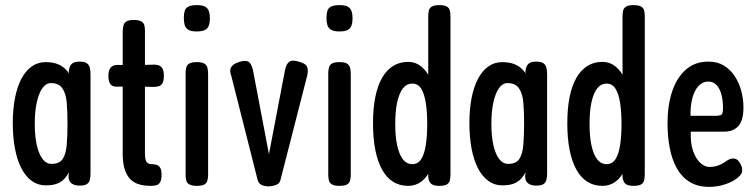

<svg xmlns="http://www.w3.org/2000/svg" viewBox="-20 -717 2958 751"><path d="M291 9Q271 9 259.5 0Q248 -9 248 -28L250 -43Q244 -32 234 -20Q224 -8 206.5 0Q189 8 158 8Q128 8 104 -9.5Q80 -27 63.5 -59Q47 -91 38.5 -136Q30 -181 30 -236Q30 -289 38.5 -333Q47 -377 63.5 -408.5Q80 -440 104 -457Q128 -474 158 -474Q184 -474 202 -467.5Q220 -461 232 -450.5Q244 -440 250 -429L249 -437Q251 -458 260.5 -467Q270 -476 291 -476Q310 -476 319 -470Q328 -464 331 -453Q334 -442 334 -427V-37Q334 -23 331 -12.5Q328 -2 319 3.5Q310 9 291 9ZM181 -76Q213 -76 225.5 -95.5Q238 -115 241 -150.5Q244 -186 244 -234Q244 -281 241 -316Q238 -351 224 -371.5Q210 -392 179 -392Q160 -392 146 -372.5Q132 -353 124 -317.5Q116 -282 116 -232Q116 -184 124 -149Q132 -114 146.5 -95Q161 -76 181 -76Z M569 10Q539 10 518 2Q497 -6 484.5 -22Q472 -38 466 -61Q460 -84 460 -114V-594Q460 -608 463 -618Q466 -628 475 -633.5Q484 -639 503 -639Q522 -639 532 -633.5Q542 -628 544.5 -618.5Q547 -609 547 -595V-117Q547 -105 548.5 -96.5Q550 -88 553.5 -83.5Q557 -79 561.5 -77Q566 -75 571 -75Q584 -75 593 -72Q602 -69 607 -60Q612 -51 612 -33Q612 -14 606.5 -4.5Q601 5 591.5 7.5Q582 10 569 10ZM443 -463 506 -462 576 -464Q589 -465 599 -462Q609 -459 615 -449.5Q621 -440 621 -421Q621 -402 616 -392.5Q611 -383 602 -380Q593 -377 579 -377L506 -379L440 -378Q420 -377 412 -387.5Q404 -398 404 -421Q404 -443 413.5 -453.5Q423 -464 443 -463Z M749 10Q731 10 721 4.5Q711 -1 708.5 -11Q706 -21 706 -35V-430Q706 -444 709 -454Q712 -464 721.5 -469Q731 -474 750 -474Q770 -474 779 -468.5Q788 -463 791 -453Q794 -443 794 -428V-34Q794 -20 791 -10Q788 0 778.5 5Q769 10 749 10ZM749 -594Q728 -594 717 -600.5Q706 -607 702.5 -619Q699 -631 699 -647Q699 -663 702.5 -674.5Q706 -686 717.5 -691.5Q729 -697 750 -697Q772 -697 782.5 -691Q793 -685 797 -673Q801 -661 801 -645Q801 -629 797 -617.5Q793 -606 782.5 -600Q772 -594 749 -594Z M1032 12Q1015 12 1003.5 6.5Q992 1 988 -12L885 -419Q876 -443 885 -455.5Q894 -468 914 -474Q936 -482 949 -477Q962 -472 969 -445L1032 -114L1095 -444Q1100 -467 1111.5 -475.5Q1123 -484 1152 -475Q1180 -467 1183 -450Q1186 -433 1179 -411L1077 -13Q1074 0 1061.5 5.5Q1049 11 1032 12Z M1307 10Q1289 10 1279 4.5Q1269 -1 1266.5 -11Q1264 -21 1264 -35V-430Q1264 -444 1267 -454Q1270 -464 1279.5 -469Q1289 -474 1308 -474Q1328 -474 1337 -468.5Q1346 -463 1349 -453Q1352 -443 1352 -428V-34Q1352 -20 1349 -10Q1346 0 1336.5 5Q1327 10 1307 10ZM1307 -594Q1286 -594 1275 -600.5Q1264 -607 1260.5 -619Q1257 -631 1257 -647Q1257 -663 1260.5 -674.5Q1264 -686 1275.5 -691.5Q1287 -697 1308 -697Q1330 -697 1340.5 -691Q1351 -685 1355 -673Q1359 -661 1359 -645Q1359 -629 1355 -617.5Q1351 -606 1340.5 -600Q1330 -594 1307 -594Z M1577 10Q1543 10 1517.5 -6Q1492 -22 1474.5 -53.5Q1457 -85 1448 -130.5Q1439 -176 1439 -234Q1439 -293 1448 -337.5Q1457 -382 1474.5 -412.5Q1492 -443 1517.5 -459Q1543 -475 1577 -475Q1605 -475 1627 -457.5Q1649 -440 1664 -408Q1679 -376 1686.5 -331Q1694 -286 1694 -232Q1694 -174 1686.5 -129Q1679 -84 1664 -53Q1649 -22 1627 -6Q1605 10 1577 10ZM1593 -75Q1615 -75 1627.5 -94.5Q1640 -114 1645.5 -149.5Q1651 -185 1651 -232Q1651 -279 1645.5 -314.5Q1640 -350 1627.5 -370Q1615 -390 1593 -390Q1571 -390 1556.5 -372Q1542 -354 1534 -319Q1526 -284 1526 -231Q1526 -181 1534 -146Q1542 -111 1556.5 -93Q1571 -75 1593 -75ZM1698 10Q1676 10 1666.5 2Q1657 -6 1655 -25V-652Q1655 -666 1657.5 -676Q1660 -686 1669.5 -691.5Q1679 -697 1698 -697Q1718 -697 1727.5 -691.5Q1737 -686 1739.5 -676Q1742 -666 1742 -652V-36Q1742 -22 1739.5 -11.5Q1737 -1 1727.5 4.5Q1718 10 1698 10Z M2077 9Q2057 9 2045.5 0Q2034 -9 2034 -28L2036 -43Q2030 -32 2020 -20Q2010 -8 1992.5 0Q1975 8 1944 8Q1914 8 1890 -9.5Q1866 -27 1849.5 -59Q1833 -91 1824.5 -136Q1816 -181 1816 -236Q1816 -289 1824.5 -333Q1833 -377 1849.5 -408.5Q1866 -440 1890 -457Q1914 -474 1944 -474Q1970 -474 1988 -467.5Q2006 -461 2018 -450.5Q2030 -440 2036 -429L2035 -437Q2037 -458 2046.5 -467Q2056 -476 2077 -476Q2096 -476 2105 -470Q2114 -464 2117 -453Q2120 -442 2120 -427V-37Q2120 -23 2117 -12.5Q2114 -2 2105 3.5Q2096 9 2077 9ZM1967 -76Q1999 -76 2011.5 -95.5Q2024 -115 2027 -150.5Q2030 -186 2030 -234Q2030 -281 2027 -316Q2024 -351 2010 -371.5Q1996 -392 1965 -392Q1946 -392 1932 -372.5Q1918 -353 1910 -317.5Q1902 -282 1902 -232Q1902 -184 1910 -149Q1918 -114 1932.5 -95Q1947 -76 1967 -76Z M2337 10Q2303 10 2277.5 -6Q2252 -22 2234.5 -53.5Q2217 -85 2208 -130.5Q2199 -176 2199 -234Q2199 -293 2208 -337.5Q2217 -382 2234.5 -412.5Q2252 -443 2277.5 -459Q2303 -475 2337 -475Q2365 -475 2387 -457.5Q2409 -440 2424 -408Q2439 -376 2446.5 -331Q2454 -286 2454 -232Q2454 -174 2446.5 -129Q2439 -84 2424 -53Q2409 -22 2387 -6Q2365 10 2337 10ZM2353 -75Q2375 -75 2387.5 -94.5Q2400 -114 2405.5 -149.5Q2411 -185 2411 -232Q2411 -279 2405.5 -314.5Q2400 -350 2387.5 -370Q2375 -390 2353 -390Q2331 -390 2316.5 -372Q2302 -354 2294 -319Q2286 -284 2286 -231Q2286 -181 2294 -146Q2302 -111 2316.5 -93Q2331 -75 2353 -75ZM2458 10Q2436 10 2426.5 2Q2417 -6 2415 -25V-652Q2415 -666 2417.5 -676Q2420 -686 2429.5 -691.5Q2439 -697 2458 -697Q2478 -697 2487.5 -691.5Q2497 -686 2499.5 -676Q2502 -666 2502 -652V-36Q2502 -22 2499.5 -11.5Q2497 -1 2487.5 4.5Q2478 10 2458 10Z M2754 14Q2709 14 2677.5 -5.5Q2646 -25 2627 -59.5Q2608 -94 2599.5 -139Q2591 -184 2591 -236Q2591 -305 2609 -359Q2627 -413 2662.5 -444.5Q2698 -476 2751 -476Q2786 -476 2811.5 -460.5Q2837 -445 2854 -419Q2871 -393 2879.5 -361Q2888 -329 2888 -297Q2888 -246 2868 -224Q2848 -202 2813 -202H2682Q2680 -159 2690.5 -128Q2701 -97 2718.5 -80.5Q2736 -64 2755 -64Q2771 -64 2782.5 -67.5Q2794 -71 2802.5 -75.5Q2811 -80 2818 -85Q2825 -90 2832 -93.5Q2839 -97 2847 -97Q2858 -97 2864.5 -91.5Q2871 -86 2876 -76Q2881 -67 2882 -62Q2883 -57 2883 -49Q2883 -36 2864.5 -21Q2846 -6 2816 4Q2786 14 2754 14ZM2681 -264H2777Q2795 -264 2801.5 -268Q2808 -272 2808 -296Q2808 -323 2802 -346.5Q2796 -370 2783 -384Q2770 -398 2751 -398Q2728 -398 2712 -380.5Q2696 -363 2688 -332.5Q2680 -302 2681 -264Z"/></svg>

Font: Fredoka Condensed
Style: Regular
Weight: 400
Width: 3
Designer: Ben Nathan
Foundry: Milena B. Brandão, Ben Nathan
Version: Version 2.001